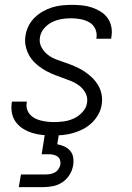

<svg xmlns="http://www.w3.org/2000/svg" viewBox="-20 -548 540 788"><path d="M198 8Q176 8 155 6Q134 4 114 -2Q94 -8 76.5 -18.5Q59 -29 46.5 -45Q34 -61 29.5 -81.5Q25 -102 28 -124L29 -131H90V-127Q87 -113 91 -100Q95 -87 103.5 -77.5Q112 -68 124 -62Q136 -56 149 -53Q162 -50 175.5 -48.5Q189 -47 202 -47Q223 -47 243.5 -50Q264 -53 283.5 -62Q303 -71 318.5 -88Q334 -105 337 -125Q341 -147 331 -166Q321 -185 304.5 -197Q288 -209 269 -216.5Q250 -224 230 -231Q210 -238 191.5 -246Q173 -254 155.5 -265Q138 -276 123.5 -290Q109 -304 99 -322Q89 -340 85 -361Q81 -382 85 -404Q88 -423 97.5 -442Q107 -461 122.5 -476Q138 -491 156.5 -501.5Q175 -512 195 -518Q215 -524 235 -526Q255 -528 275 -528Q296 -528 316.5 -526Q337 -524 356.5 -517.5Q376 -511 393 -500.5Q410 -490 421.5 -474Q433 -458 437 -437.5Q441 -417 437 -396L436 -389H375L376 -393Q379 -413 370.5 -430.5Q362 -448 345.5 -457Q329 -466 310 -469.5Q291 -473 271 -473Q251 -473 231.5 -469.5Q212 -466 193.5 -457Q175 -448 161 -431.5Q147 -415 144 -395Q140 -373 150 -354.5Q160 -336 176 -323.5Q192 -311 212 -303.5Q232 -296 251.5 -289.5Q271 -283 290 -274.5Q309 -266 326 -255Q343 -244 357.5 -230Q372 -216 382.5 -198.5Q393 -181 397 -160Q401 -139 397 -117Q394 -97 383 -77.5Q372 -58 356 -43Q340 -28 320.5 -18Q301 -8 280.5 -2Q260 4 239 6Q218 8 198 8ZM57 220 66 168H166Q176 168 185.5 166.5Q195 165 204.5 160Q214 155 220 146Q226 137 228 127Q229 117 226 108Q223 99 215.5 94Q208 89 199 87Q190 85 180 85H151L172 -47H230L215 44Q231 47 245 53.5Q259 60 268.5 71.5Q278 83 280.5 99Q283 115 280 131Q277 151 265.5 169.5Q254 188 236 200Q218 212 197.5 216Q177 220 157 220Z"/></svg>

Font: Iosevka Light Oblique
Style: Regular
Weight: 300
Italic angle: -9°
Monospace: yes
Designer: Belleve Invis
Foundry: Belleve Invis
Version: Version 32.5.0; ttfautohint (v1.8.4)